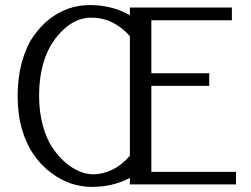

<svg xmlns="http://www.w3.org/2000/svg" viewBox="-20 -730 995 760"><path d="M914.1 0H494.1V-25.9Q427.2 9.8 344.2 9.8Q256.8 9.8 183.1 -45.4Q99.6 -107.4 67.4 -216.8Q49.8 -277.3 49.8 -349.9Q49.8 -422.4 66.4 -483.4Q83 -543.9 111.3 -585Q141.1 -627.9 176.8 -655.3Q248 -710 335.4 -710Q422.9 -710 494.1 -669.9V-700.2H897.9V-649.9H579.1V-439.9H808.1V-390.1H579.1V-49.8H914.1ZM494.1 -586.9Q428.7 -660.2 340.8 -660.2Q281.2 -660.2 229.5 -611.3Q134.8 -522 134.8 -350.1Q134.8 -287.1 149.4 -233.6Q164.1 -180.2 187.5 -145.5Q210.9 -110.4 239.7 -85.9Q294.4 -40 350.1 -40Q387.2 -40 425.5 -58.8Q463.9 -77.6 494.1 -113.8Z"/></svg>

Font: Pfennig
Style: Medium
Weight: 500
Version: Version 20120410 ; ttfautohint (v0.8)